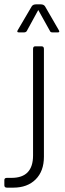

<svg xmlns="http://www.w3.org/2000/svg" viewBox="-72 -723 301 883"><path d="M194 -574H170Q160 -574 158 -580L104 -677L51 -580Q47 -574 38 -574H15Q3 -574 10 -585L74 -694Q80 -703 94 -703H115Q129 -703 135 -694L198 -585Q205 -574 194 -574ZM-11 140H-40Q-52 140 -52 129V105Q-52 95 -40 95H-19Q80 95 80 -8V-498Q80 -510 90 -510H119Q130 -510 130 -498V-2Q130 64 92 102Q54 140 -11 140Z"/></svg>

Font: Rajdhani
Style: Regular
Weight: 400
Designer: Satya Rajpurohit, Jyotish Sonowal
Foundry: Indian Type Foundry
Version: Version 1.201;PS 1.0;hotconv 1.0.78;makeotf.lib2.5.61930; tt